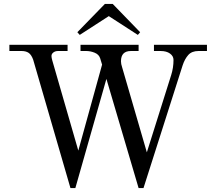

<svg xmlns="http://www.w3.org/2000/svg" viewBox="-20 -940 1108 978"><path d="M27.8 -680.2V-711.9H324.2V-680.2H275.9Q261.7 -680.2 252 -672.9Q242.2 -665.5 242.2 -654.8Q242.2 -646.5 246.1 -632.8L378.9 -172.9L500 -610.8L490.2 -643.1Q483.9 -662.6 462.4 -671.4Q440.9 -680.2 418.9 -680.2H390.1V-711.9H686V-680.2H647Q596.2 -680.2 596.2 -627.9Q596.2 -614.3 602.1 -597.2L728 -164.1L852.1 -558.1Q863.8 -595.2 863.8 -634.8Q863.8 -654.3 845.9 -667.2Q828.1 -680.2 797.9 -680.2H764.2V-711.9H1034.2V-680.2H991.2Q957 -680.2 939 -659.9Q920.9 -639.6 910.2 -606.9L710.9 18.1H686L522 -538.1L363.8 18.1H338.9L148.9 -636.2Q139.6 -661.6 125.7 -670.9Q111.8 -680.2 89.8 -680.2ZM386.2 -762.2 374 -775.9 514.2 -919.9H554.2L693.8 -775.9L682.1 -762.2L534.2 -857.9Z"/></svg>

Font: Flanker Steampunk
Style: Regular
Weight: 400
Designer: Alexey Kryukov, Leonardo Di Lena
Foundry: Alexey Kryukov, Leonardo Di Lena
Version: 1.210